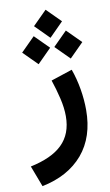

<svg xmlns="http://www.w3.org/2000/svg" viewBox="-117 -682 573 996"><g transform="rotate(-10 169.0 -184.0)"><path d="M124 -559.6 197.8 -485.4 271.5 -559.6 197.8 -633.3ZM209 -435.1 282.7 -361.3 356.4 -435.1 282.7 -508.8ZM39.6 -435.1 113.3 -361.3 187 -435.1 113.3 -508.8ZM23.4 265.1C115.7 246.6 187.5 207 238.8 147C289.6 86.9 314.9 9.3 314.9 -85.4C314.9 -155.8 302.2 -234.4 277.3 -303.2L165 -266.1C175.8 -234.4 185.1 -201.7 193.4 -167C201.7 -132.3 205.6 -100.6 205.6 -71.8C205.6 55.2 129.4 122.6 -18.6 154.3Z"/></g></svg>

Font: Vazirmatn SemiBold
Style: Regular
Weight: 600
Designer: Saber Rastikerdar
Foundry: Saber Rastikerdar
Version: Version 33.003